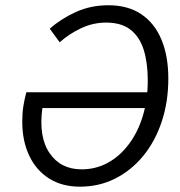

<svg xmlns="http://www.w3.org/2000/svg" viewBox="-20 -688 676 720"><path d="M280.2 12Q212.2 12 163.8 -18.8Q115.3 -49.6 89.4 -104.7Q63.5 -159.8 63.5 -231.2Q63.5 -263.8 67.4 -288.6Q71.3 -313.5 78.6 -341.9H549.9L537.3 -282.8H138.9Q124.2 -175 165.8 -114Q207.3 -53 285.9 -53Q339.8 -53 384.8 -77.8Q429.8 -102.6 463.6 -147.9Q497.4 -193.1 515.8 -253.9Q534.1 -314.6 534.1 -386.1Q534.1 -452.2 519 -500.9Q503.8 -549.6 469.5 -576.5Q435.3 -603.3 378 -603.3Q328.8 -603.3 283.7 -582Q238.5 -560.6 203.8 -529.4L166.6 -580.3Q210.2 -618.7 265.6 -643.5Q320.9 -668.3 386.6 -668.3Q459.8 -668.3 509.8 -634.7Q559.8 -601.2 585.5 -539.3Q611.2 -477.5 611.2 -393.6Q611.2 -306.3 586.5 -232.1Q561.9 -157.8 516.8 -103Q471.7 -48.3 411.4 -18.1Q351.2 12 280.2 12Z"/></svg>

Font: Source Sans 3
Style: Italic
Weight: 200
Italic angle: -11°
Designer: Paul D. Hunt
Foundry: Adobe
Version: Version 3.046;hotconv 1.0.118;makeotfexe 2.5.65603